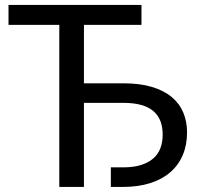

<svg xmlns="http://www.w3.org/2000/svg" viewBox="-20 -736 780 756"><path d="M465 -408Q530.5 -408 578 -393.8Q625.5 -379.5 656.2 -353.8Q687 -328 701.8 -292.5Q716.5 -257 716.5 -215Q716.5 -165.5 699.8 -125.8Q683 -86 650.8 -58Q618.5 -30 571.5 -15Q524.5 0 464.5 0H416.5V-77H464.5Q506 -77 535.8 -86.5Q565.5 -96 584.2 -112.8Q603 -129.5 611.8 -153.2Q620.5 -177 620.5 -205.5Q620.5 -235.5 611.8 -258.8Q603 -282 584.2 -298.2Q565.5 -314.5 536 -322.8Q506.5 -331 465 -331H310.5V0H213.5V-638H13.5V-716.5H537V-638H310.5V-408Z"/></svg>

Font: Lato 2
Style: Regular
Weight: 400
Designer: Lukasz Dziedzic with Adam Twardoch and Botio Nikoltchev
Foundry: tyPoland Lukasz Dziedzic
Version: Version 2.015; 2015-08-06; http://www.latofonts.com/